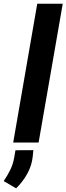

<svg xmlns="http://www.w3.org/2000/svg" viewBox="-62 -770 359 1037"><path d="M276.9 -750 146.5 0H9.3L139.2 -750ZM118.2 41 114.7 76.2Q109.4 125.5 84.7 169.4Q60.1 213.4 24.9 247.1L-42 208Q-22 178.7 -7.1 148.7Q7.8 118.7 14.2 83.5L21.5 41.5Z"/></svg>

Font: Roboto
Style: Bold Italic
Weight: 700
Italic angle: -12°
Designer: Christian Robertson
Foundry: Google
Version: Version 3.0